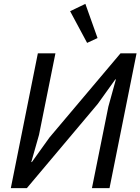

<svg xmlns="http://www.w3.org/2000/svg" viewBox="-20 -974 727 994"><path d="M176 -698H267L182 -276L142 -135H145L236 -262L604 -698H687L547 0H456L541 -422L580 -563H577L486 -436L119 0H36ZM343 -916 422 -954 485 -777 431 -752Z"/></svg>

Font: IBM Plex Sans Text
Style: Italic
Weight: 450
Italic angle: -11°
Designer: Mike Abbink, Paul van der Laan, Pieter van Rosmalen
Foundry: Bold Monday
Version: Version 3.005